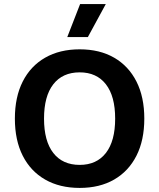

<svg xmlns="http://www.w3.org/2000/svg" viewBox="-20 -912 781 942"><path d="M371 -670Q469 -670 540 -629Q611 -588 649.5 -512Q688 -436 688 -330Q688 -224 649.5 -148Q611 -72 540 -31Q469 10 371 10Q273 10 201.5 -31Q130 -72 91.5 -148Q53 -224 53 -330Q53 -436 91.5 -512Q130 -588 201.5 -629Q273 -670 371 -670ZM371 -557Q287 -557 241.5 -498.5Q196 -440 196 -330Q196 -220 241.5 -161.5Q287 -103 371 -103Q454 -103 499.5 -161.5Q545 -220 545 -330Q545 -440 499.5 -498.5Q454 -557 371 -557ZM373 -892H499L411 -730H310Z"/></svg>

Font: Work Sans SemiBold
Style: Regular
Weight: 600
Designer: Wei Huang
Foundry: Wei Huang
Version: Version 2.010; ttfautohint (v1.8.3)